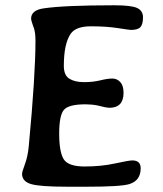

<svg xmlns="http://www.w3.org/2000/svg" viewBox="-20 -708 617 727"><path d="M309.1 -1H234.9Q130.4 -1 96.9 -11.2Q63.5 -21.5 63.5 -49.8Q63.5 -57.1 74.5 -86.7Q85.4 -116.2 88.9 -154.3Q114.3 -422.9 114.3 -554.2Q114.3 -582.5 108.9 -600.1L104.5 -612.3Q97.7 -631.3 97.7 -637.2Q97.7 -669.4 145 -676.3Q223.6 -688 413.1 -688Q478 -688 499.8 -677.5Q521.5 -667 521.5 -642.1Q521.5 -617.2 512.2 -606Q502.9 -594.7 475.6 -594.7Q470.7 -594.7 426.3 -601.6Q381.8 -608.4 324.7 -608.4Q267.6 -608.4 248 -580.6Q221.7 -543 221.7 -458.5Q221.7 -422.9 242.7 -409.9Q263.7 -397 298.1 -397Q332.5 -397 359.9 -403.8Q387.2 -410.6 405.3 -410.6Q423.3 -410.6 435.5 -397.2Q447.8 -383.8 447.8 -356.4Q447.8 -299.8 393.6 -299.8L378.4 -301.8L349.6 -308.6Q327.6 -313 303.7 -313Q240.2 -313 222.2 -292.2Q204.1 -271.5 204.1 -202.1Q204.1 -132.8 221.2 -105.2Q238.3 -77.6 300.8 -77.6Q363.3 -77.6 415.8 -89.1Q468.3 -100.6 481 -100.6Q512.7 -100.6 512.7 -70.8Q512.7 -24.9 470.7 -11.2Q439 -1 309.1 -1Z"/></svg>

Font: Averia Gruesa Libre
Style: Regular
Weight: 500
Italic angle: -1.70001°
Version: Version 1.001